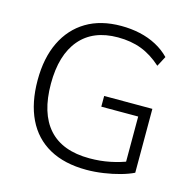

<svg xmlns="http://www.w3.org/2000/svg" viewBox="-105 -820 944 935"><g transform="rotate(15 366.5 -352.5)"><path d="M410 8Q299 8 222.5 -34.5Q146 -77 107 -158Q68 -239 68 -353Q68 -465 107 -545.5Q146 -626 218.5 -669.5Q291 -713 394 -713Q444 -713 489 -703Q534 -693 572.5 -672.5Q611 -652 640 -622L613 -571Q564 -615 511.5 -635Q459 -655 393 -655Q268 -655 201.5 -576.5Q135 -498 135 -353Q135 -204 204 -127Q273 -50 410 -50Q464 -50 513 -60Q562 -70 604 -87L587 -44V-308H401V-362H644V-40Q618 -27 579 -16Q540 -5 495.5 1.5Q451 8 410 8Z"/></g></svg>

Font: Nunito Sans 11pt Light
Style: Regular
Weight: 300
Version: Version 3.101;gftools[0.9.27]